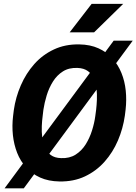

<svg xmlns="http://www.w3.org/2000/svg" viewBox="-20 -958 728 1024"><path d="M688 -741.2 106.9 46.4H4.4L586.4 -741.2ZM649.9 -373.5 646 -341.8Q636.2 -272.5 609.1 -209Q582 -145.5 537.8 -95.7Q493.7 -45.9 433.1 -17.3Q372.6 11.2 296.9 9.8Q238.3 8.8 194.3 -11Q150.4 -30.8 119.6 -64.7Q88.9 -98.6 71.5 -142.8Q54.2 -187 48.8 -237.3Q43.5 -287.6 49.8 -339.4L53.7 -371.1Q63.5 -439.5 91.1 -502.9Q118.7 -566.4 162.8 -616.2Q207 -666 267.6 -694.3Q328.1 -722.7 403.3 -721.2Q461.4 -720.2 505.1 -700.4Q548.8 -680.7 579.3 -646.7Q609.9 -612.8 627.7 -568.8Q645.5 -524.9 650.6 -474.9Q655.8 -424.8 649.9 -373.5ZM488.3 -339.4 492.7 -372.6Q495.6 -397 496.8 -426.5Q498 -456.1 494.9 -485.4Q491.7 -514.6 480.7 -539.1Q469.7 -563.5 448.7 -578.9Q427.7 -594.2 394 -595.7Q348.1 -597.7 315.9 -577.4Q283.7 -557.1 262.5 -523.2Q241.2 -489.3 229 -449.2Q216.8 -409.2 211.4 -372.1L207.5 -338.9Q204.1 -314.5 202.9 -284.9Q201.7 -255.4 205.1 -226.1Q208.5 -196.8 219.2 -171.9Q230 -147 250.7 -131.3Q271.5 -115.7 305.7 -114.7Q351.1 -112.8 383.5 -133.5Q416 -154.3 437.3 -188.5Q458.5 -222.7 470.9 -262.5Q483.4 -302.2 488.3 -339.4ZM351.6 -785.6 468.8 -937.5H637.2L481.9 -785.6Z"/></svg>

Font: Roboto ExtraBold
Style: Italic
Weight: 800
Designer: Christian Robertson
Foundry: Google
Version: Version 3.009; 2024